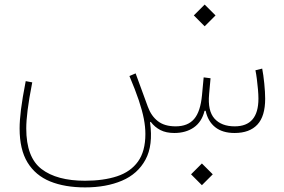

<svg xmlns="http://www.w3.org/2000/svg" viewBox="-20 -586 1253 846"><path d="M821.8 182.1 869.6 230 917.5 182.1 869.6 134.3ZM834 -518.1 881.8 -470.2 929.7 -518.1 881.8 -565.9ZM748 0Q798.8 0 834 -24.4Q869.1 -48.8 881.3 -97.7H886.2Q896 -51.3 928.2 -25.6Q960.4 0 1013.7 0Q1079.6 0 1114 -36.9Q1148.4 -73.7 1148.4 -150.9Q1148.4 -179.2 1144.5 -218Q1140.6 -256.8 1135.3 -283.7L1105.5 -276.4Q1108.9 -260.3 1111.8 -237.5Q1114.7 -214.8 1116.7 -191.9Q1118.7 -168.9 1118.7 -151.4Q1118.7 -29.3 1014.2 -29.3Q955.6 -29.3 925 -63.5Q894.5 -97.7 901.4 -171.4L907.7 -241.2L877.4 -245.1L870.1 -167Q863.3 -94.2 835.4 -61.8Q807.6 -29.3 753.9 -29.3Q705.1 -29.3 675.8 -52Q646.5 -74.7 631.8 -114.7L577.6 -262.7L550.3 -251Q576.2 -189.9 591.6 -144Q606.9 -98.1 613.8 -62.5Q620.6 -26.9 620.6 4.4Q620.6 80.6 588.1 125.7Q555.7 170.9 495.8 190.7Q436 210.4 354.5 210.4Q230.5 210.4 163.1 158.9Q95.7 107.4 95.7 -20Q95.7 -53.2 101.6 -100.6Q107.4 -147.9 122.1 -223.1L93.3 -228.5Q78.6 -152.8 72.5 -104Q66.4 -55.2 66.4 -20Q66.4 72.8 101.3 129.9Q136.2 187 200.9 213.4Q265.6 239.7 355 239.7Q447.8 239.7 517.3 210.2Q586.9 180.7 621.1 117.4Q655.3 54.2 641.1 -46.9L644 -49.3Q661.6 -25.9 686.8 -12.9Q711.9 0 748 0Z"/></svg>

Font: Estedad VF
Style: Regular
Weight: 100
Designer: Amin Abedi
Version: Version 7.3